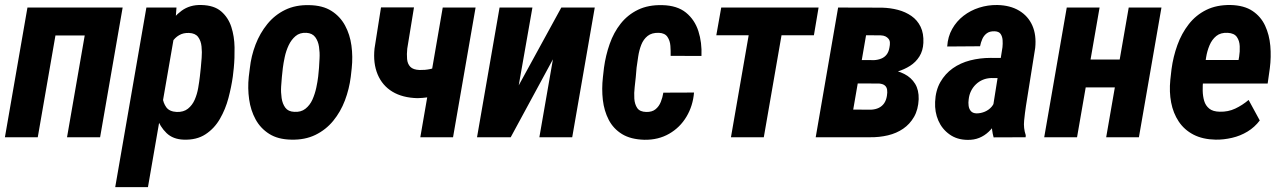

<svg xmlns="http://www.w3.org/2000/svg" viewBox="-22 -559 5223 782"><path d="M378.4 -528.3 358.4 -414.6H167L187 -528.3ZM223.6 -528.3 131.8 0H-2L89.8 -528.3ZM477.5 -528.3 385.7 0H251L342.8 -528.3Z M688.5 -419.4 580.6 203.1H447.3L574.2 -528.3H696.8ZM930.2 -282.2 926.3 -247.6Q920.4 -205.1 908.4 -159.7Q896.5 -114.3 873.8 -75Q851.1 -35.6 814.9 -12Q778.8 11.7 726.1 9.8Q682.6 8.3 656.2 -17.1Q629.9 -42.5 616.7 -80.1Q603.5 -117.7 599.9 -159.2Q596.2 -200.7 597.7 -234.4L605 -288.6Q611.8 -326.2 625.2 -369.6Q638.7 -413.1 661.4 -451.9Q684.1 -490.7 717.8 -515.4Q751.5 -540 797.9 -538.6Q849.6 -537.6 878.7 -512.7Q907.7 -487.8 920.2 -449.2Q932.6 -410.6 933.3 -366.2Q934.1 -321.8 930.2 -282.2ZM792 -247.1 795.9 -283.2Q797.4 -299.8 799.3 -323.2Q801.3 -346.7 798.8 -369.9Q796.4 -393.1 784.9 -408.4Q773.4 -423.8 748 -424.8Q724.6 -425.8 707.3 -415.5Q689.9 -405.3 679.2 -387.9Q668.5 -370.6 661.9 -349.9Q655.3 -329.1 652.3 -310.1L639.2 -212.4Q637.2 -189 639.9 -164.3Q642.6 -139.6 655.3 -122.1Q668 -104.5 697.8 -103Q725.6 -102.1 743.4 -116.2Q761.2 -130.4 771 -152.8Q780.8 -175.3 785.2 -200.7Q789.6 -226.1 792 -247.1Z M991.2 -246.1 995.6 -281.2Q1001 -331.1 1018.8 -377.4Q1036.6 -423.8 1066.7 -460.9Q1096.7 -498 1139.4 -518.8Q1182.1 -539.6 1237.8 -538.1Q1292.5 -537.1 1327.9 -514.6Q1363.3 -492.2 1383.3 -455.3Q1403.3 -418.5 1409.4 -373.3Q1415.5 -328.1 1410.6 -281.7L1406.7 -246.6Q1400.4 -196.3 1382.8 -149.9Q1365.2 -103.5 1335.2 -66.9Q1305.2 -30.3 1262.5 -9.5Q1219.7 11.2 1164.1 9.8Q1109.9 8.8 1074.5 -13.7Q1039.1 -36.1 1019 -72.8Q999 -109.4 992.7 -154.5Q986.3 -199.7 991.2 -246.1ZM1129.9 -281.7 1126 -245.1Q1124.5 -229.5 1123 -206.3Q1121.6 -183.1 1125 -159.7Q1128.4 -136.2 1140.1 -120.4Q1151.9 -104.5 1176.3 -103.5Q1203.6 -101.6 1221.9 -116Q1240.2 -130.4 1250.5 -153.3Q1260.7 -176.3 1266.1 -201.4Q1271.5 -226.6 1273.9 -247.1L1277.3 -282.7Q1278.3 -297.9 1279.5 -321.5Q1280.8 -345.2 1277.3 -368.4Q1273.9 -391.6 1262 -407.7Q1250 -423.8 1226.1 -425.3Q1199.2 -426.8 1181.9 -412.1Q1164.6 -397.5 1153.8 -374.8Q1143.1 -352.1 1137.7 -326.7Q1132.3 -301.3 1129.9 -281.7Z M1915 -528.3 1823.2 0H1689.9L1781.2 -528.3ZM1809.6 -303.2 1798.3 -188Q1781.2 -178.7 1761.2 -172.1Q1741.2 -165.5 1720.2 -162.6Q1699.2 -159.7 1678.7 -159.2Q1617.7 -160.6 1576.4 -185.5Q1535.2 -210.4 1516.1 -255.9Q1497.1 -301.3 1503.4 -361.3L1529.8 -528.8H1664.1L1636.7 -360.8Q1634.3 -338.4 1636 -318.6Q1637.7 -298.8 1649.2 -286.9Q1660.6 -274.9 1687 -273.9Q1709.5 -273.4 1729.5 -277.6Q1749.5 -281.7 1769.8 -289.1Q1790 -296.4 1809.6 -303.2Z M2090.8 -211.4 2264.2 -528.3H2400.4L2308.6 0H2174.8L2230 -317.4L2058.1 0H1920.9L2012.7 -528.3H2146.5Z M2610.4 -103Q2633.8 -102.5 2647.9 -114Q2662.1 -125.5 2669.4 -144Q2676.8 -162.6 2679.7 -181.6L2804.7 -182.1Q2800.3 -127.9 2773.9 -83.7Q2747.6 -39.6 2703.4 -14.2Q2659.2 11.2 2602.5 10.3Q2546.9 8.8 2511.5 -12.9Q2476.1 -34.7 2457.3 -71Q2438.5 -107.4 2433.3 -152.1Q2428.2 -196.8 2433.6 -244.6L2438 -283.2Q2444.8 -333.5 2461.2 -380.1Q2477.5 -426.8 2506.1 -462.9Q2534.7 -499 2576.7 -519.3Q2618.7 -539.6 2675.8 -538.1Q2736.3 -536.6 2772 -507.6Q2807.6 -478.5 2822.5 -432.1Q2837.4 -385.7 2835 -331.1L2709.5 -331.5Q2710 -350.6 2708.5 -371.8Q2707 -393.1 2696.5 -408.7Q2686 -424.3 2661.6 -425.3Q2632.8 -426.3 2615.7 -412.6Q2598.6 -398.9 2589.8 -376.5Q2581.1 -354 2577.4 -329.1Q2573.7 -304.2 2570.8 -283.7L2567.4 -244.6Q2565.9 -228 2563 -204.3Q2560.1 -180.7 2561.5 -157.5Q2563 -134.3 2573.5 -118.9Q2584 -103.5 2610.4 -103Z M3180.7 -528.3 3088.9 0H2955.1L3046.9 -528.3ZM3312 -528.3 3293 -415.5H2895.5L2915.5 -528.3Z M3555.2 -219.2H3421.9L3437.5 -314.5L3537.1 -314Q3553.7 -314.9 3567.1 -320.3Q3580.6 -325.7 3589.1 -336.7Q3597.7 -347.7 3600.6 -365.2Q3603 -376.5 3602.5 -385.5Q3602.1 -394.5 3596.9 -400.9Q3591.8 -407.2 3584.2 -410.9Q3576.7 -414.6 3564.9 -415L3505.4 -415.5L3433.6 0H3300.3L3391.6 -528.3L3570.3 -527.8Q3604.5 -526.9 3635.3 -518.8Q3666 -510.7 3690.2 -493.9Q3714.4 -477.1 3727.5 -450Q3740.7 -422.9 3738.8 -384.3Q3737.3 -352.5 3722.7 -329.1Q3708 -305.7 3684.6 -290.8Q3661.1 -275.9 3633.3 -267.6Q3605.5 -259.3 3577.6 -256.8ZM3521 0H3347.2L3414.6 -112.8L3526.4 -112.3Q3544.4 -113.3 3557.6 -119.9Q3570.8 -126.5 3579.1 -138.4Q3587.4 -150.4 3590.3 -168.5Q3592.8 -182.6 3591.1 -193.6Q3589.4 -204.6 3581.8 -210.9Q3574.2 -217.3 3558.6 -218.8L3443.8 -219.2L3461.9 -314.5L3576.2 -314L3599.1 -275.9Q3633.3 -272 3661.4 -257.6Q3689.5 -243.2 3705.1 -217.8Q3720.7 -192.4 3719.7 -154.8Q3717.8 -112.3 3700.7 -82.8Q3683.6 -53.2 3656.5 -34.7Q3629.4 -16.1 3594.5 -7.8Q3559.6 0.5 3521 0Z M4022 -121.6 4061 -366.7Q4062.5 -380.9 4061.5 -395.5Q4060.5 -410.2 4053.5 -420.7Q4046.4 -431.2 4028.3 -431.6Q4008.8 -432.1 3997.1 -423.3Q3985.4 -414.6 3979 -400.4Q3972.7 -386.2 3969.7 -370.6L3835.9 -369.6Q3838.4 -409.7 3856.2 -441.2Q3874 -472.7 3902.3 -494.6Q3930.7 -516.6 3966.1 -527.8Q4001.5 -539.1 4039.6 -538.6Q4092.3 -537.6 4128.9 -515.6Q4165.5 -493.7 4182.6 -455.1Q4199.7 -416.5 4194.3 -363.8L4156.7 -127.9Q4152.3 -99.1 4149.2 -68.1Q4146 -37.1 4155.8 -8.3L4155.3 0L4024.9 0.5Q4016.6 -29.3 4017.3 -60.3Q4018.1 -91.3 4022 -121.6ZM4073.2 -322.8 4059.6 -240.7 4016.1 -241.2Q3997.1 -240.7 3981.2 -234.1Q3965.3 -227.5 3952.9 -215.6Q3940.4 -203.6 3932.9 -188.2Q3925.3 -172.9 3923.3 -153.8Q3921.4 -141.1 3923.1 -128.2Q3924.8 -115.2 3932.4 -106.4Q3939.9 -97.7 3955.6 -97.2Q3972.7 -97.2 3989.3 -104.2Q4005.9 -111.3 4017.1 -124.5Q4028.3 -137.7 4030.3 -155.3L4054.7 -100.6Q4046.4 -78.6 4033.9 -58.3Q4021.5 -38.1 4004.6 -22.2Q3987.8 -6.3 3966.6 2.4Q3945.3 11.2 3918.5 10.7Q3876 10.3 3845.5 -11.5Q3814.9 -33.2 3799.8 -67.9Q3784.7 -102.5 3786.6 -144Q3788.6 -190.9 3808.1 -224.9Q3827.6 -258.8 3858.6 -280.8Q3889.6 -302.7 3929.4 -313Q3969.2 -323.2 4012.7 -323.2Z M4581.5 -316.4 4562 -203.1H4356L4375.5 -316.4ZM4456.5 -528.3 4364.7 0H4231L4322.8 -528.3ZM4708.5 -528.3 4616.7 0H4483.4L4575.2 -528.3Z M4929.2 9.8Q4876.5 8.8 4838.9 -10.7Q4801.3 -30.3 4778.8 -64.2Q4756.3 -98.1 4748 -141.4Q4739.7 -184.6 4744.6 -233.9L4749.5 -277.3Q4756.3 -328.1 4773.4 -375.5Q4790.5 -422.9 4819.6 -460.2Q4848.6 -497.6 4891.1 -518.6Q4933.6 -539.6 4990.7 -538.6Q5045.4 -537.1 5079.3 -514.4Q5113.3 -491.7 5130.6 -454.6Q5147.9 -417.5 5151.9 -372.3Q5155.8 -327.1 5149.9 -281.2L5141.1 -218.8H4796.9L4814 -314.9L5022.5 -314.5L5024.9 -328.1Q5028.3 -348.6 5027.3 -370.8Q5026.4 -393.1 5015.6 -408.4Q5004.9 -423.8 4978.5 -425.3Q4949.7 -426.8 4931.9 -412.4Q4914.1 -397.9 4904.3 -374.5Q4894.5 -351.1 4890.4 -325.4Q4886.2 -299.8 4883.8 -277.3L4878.4 -233.4Q4876 -211.4 4876.5 -189.2Q4877 -167 4882.6 -147.9Q4888.2 -128.9 4903.1 -116.7Q4918 -104.5 4945.8 -104Q4980 -103 5009 -116.7Q5038.1 -130.4 5063.5 -151.9L5108.9 -68.4Q5088.4 -41 5059.1 -23.2Q5029.8 -5.4 4995.8 2.4Q4961.9 10.3 4929.2 9.8Z"/></svg>

Font: Roboto Condensed
Style: Bold Italic
Weight: 700
Italic angle: -12°
Designer: Christian Robertson
Foundry: Google
Version: Version 3.0